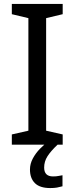

<svg xmlns="http://www.w3.org/2000/svg" viewBox="-20 -734 379 974"><path d="M298 0H40V-52L124 -71V-642L40 -662V-714H298V-662L214 -642V-71L298 -52ZM204 116Q204 161 249 161Q266 161 277.5 158.5Q289 156 297 155V211Q283 215 269 217.5Q255 220 235 220Q182 220 157 195Q132 170 132 126Q132 97 146.5 70Q161 43 182.5 21Q204 -1 224 -15L272 0Q238 32 221 58.5Q204 85 204 116Z"/></svg>

Font: Noto Sans Osmanya
Style: Regular
Weight: 400
Designer: Monotype Design Team
Foundry: Monotype Imaging Inc.
Version: Version 2.001; ttfautohint (v1.8.4.7-5d5b)